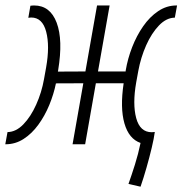

<svg xmlns="http://www.w3.org/2000/svg" viewBox="-47 -538 681 716"><path d="M477.1 158.2 432.1 147.9Q443.8 115.2 456.3 75.4Q468.8 35.6 477.1 -4.9Q433.6 -20 417 -77.9Q400.4 -135.7 414.1 -227.5H310.5L270.5 0H223.6L263.7 -227.5L161.6 -227.1Q153.3 -186.5 136.7 -146.2Q120.1 -106 95.9 -72.8Q71.8 -39.6 41 -19.8Q10.3 0 -25.9 0H-27.3L-19 -45.4Q12.7 -45.9 40.3 -74.5Q67.9 -103 88.1 -148.2Q108.4 -193.4 117.2 -243.2L125 -286.6Q139.2 -366.7 125.2 -419.7Q111.3 -472.7 69.3 -472.7Q65.4 -472.7 58.6 -471.7L66.4 -516.6Q70.3 -517.1 73.5 -517.3Q76.7 -517.6 80.1 -517.6Q140.1 -517.6 164.3 -453.4Q188.5 -389.2 169.9 -276.4L168.9 -271L271.5 -271.5L314.9 -517.6H361.8L318.4 -271.5H421.4L421.9 -275.9Q429.2 -319.3 445.8 -362.1Q462.4 -404.8 486.8 -439.9Q511.2 -475.1 542.7 -496.3Q574.2 -517.6 610.8 -517.6H613.3L605 -472.2Q573.2 -471.7 545.7 -442.9Q518.1 -414.1 498 -368.9Q478 -323.7 468.8 -273.9L460.9 -230.5Q446.8 -150.4 460.9 -97.7Q475.1 -44.9 519 -44.9Q522.9 -44.9 529.8 -45.9V-45.4L530.3 -45.9Q527.3 -22.5 518.8 13.2Q510.3 48.8 499.3 87.4Q488.3 126 477.1 158.2Z"/></svg>

Font: Cascadia Mono NF ExtraLight
Style: Italic
Weight: 200
Italic angle: -10°
Monospace: yes
Designer: Aaron Bell
Foundry: Saja Typeworks
Version: Version 2404.023; ttfautohint (v1.8.4)